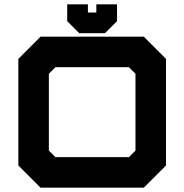

<svg xmlns="http://www.w3.org/2000/svg" viewBox="-20 -870 854 890"><path d="M168 0 65 -103V-597L168 -700H646.5L749.5 -597V-103L646.5 0ZM237 -141.5H577.5L608 -172V-528L577.5 -558.5H237L206.5 -528V-172ZM347.5 -716 291.5 -772V-850H387.5V-812H426.5V-850H522.5V-772L466.5 -716Z"/></svg>

Font: Tourney Expanded Black
Style: Regular
Weight: 900
Width: 7
Designer: Tyler Finck
Foundry: Etcetera Type Co
Version: Version 1.010; ttfautohint (v1.8.3)